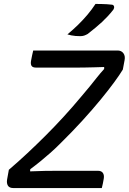

<svg xmlns="http://www.w3.org/2000/svg" viewBox="-20 -957 655 977"><path d="M498 0H49Q28 0 20.5 -12Q13 -24 16 -43L25 -93Q74 -135 120.5 -178.5Q167 -222 212.5 -267.5Q258 -313 303 -362Q348 -411 393 -465Q418 -494 437 -517.5Q456 -541 473 -562.5Q490 -584 510 -606V-616Q483 -615 459.5 -614.5Q436 -614 414.5 -613.5Q393 -613 371 -613Q349 -613 324 -613H164Q146 -613 140.5 -622Q135 -631 138 -648Q140 -662 143.5 -676Q147 -690 149 -700H579Q588 -700 595.5 -696.5Q603 -693 608 -686Q613 -679 614.5 -670.5Q616 -662 614 -651L605 -603Q590 -578 561.5 -539Q533 -500 492 -450Q451 -400 399 -343Q347 -286 285 -225Q260 -200 235 -178Q210 -156 185.5 -136Q161 -116 134 -96L133 -85Q173 -87 211.5 -87.5Q250 -88 293 -88H478Q496 -88 503.5 -77Q511 -66 508 -48Q506 -35 503.5 -23.5Q501 -12 498 0ZM466 -937Q485 -937 498.5 -936.5Q512 -936 524 -935.5Q536 -935 551 -933Q559 -931 560.5 -923.5Q562 -916 557 -908Q542 -889 528 -874Q514 -859 499 -845Q484 -831 466.5 -816.5Q449 -802 426 -784Q417 -779 408.5 -776Q400 -773 388 -773Q375 -773 364 -774Q353 -775 343 -777Q333 -779 323 -782Q353 -807 378 -831.5Q403 -856 425 -882Q447 -908 466 -937Z"/></svg>

Font: Rec Mono Semicasual
Style: Italic
Weight: 400
Italic angle: -10°
Version: Version 1.085; ttfautohint (v1.8.4.7-5d5b)